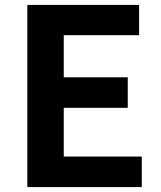

<svg xmlns="http://www.w3.org/2000/svg" viewBox="-20 -760 655 780"><path d="M545 -740H91V0H556V-124H239V-322H499V-446H239V-617H545Z"/></svg>

Font: Spoqa Han Sans Neo Bold
Style: Bold
Weight: 700
Designer: [Spoqa Han Sans Neo] Dong-huui Kim  Younghwa Kang  Yujin Lee  [Noto Sans] Ryoko NISHIZUKA  (kana & ideographs); Paul D. 
Foundry: Spoqa (http://www.spoqa-han-sans.com)
Version: Version 1.100;hotconv 1.0.109;makeotfexe 2.5.65596